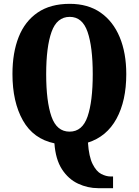

<svg xmlns="http://www.w3.org/2000/svg" viewBox="-20 -745 724 1002"><path d="M492 237Q438 237 387.5 213.5Q337 190 303.5 138.5Q270 87 264 3Q154 -20 99.5 -116.5Q45 -213 45 -359Q45 -470 77.5 -552Q110 -634 176.5 -679.5Q243 -725 344 -725Q439 -725 504.5 -679.5Q570 -634 604.5 -551.5Q639 -469 639 -358Q639 -219 588 -125.5Q537 -32 439 -1Q444 73 463.5 111.5Q483 150 508.5 163Q534 176 557 176H570V237ZM343 -58Q410 -58 437 -137Q464 -216 464 -358Q464 -500 437 -578.5Q410 -657 344 -657Q277 -657 249 -578.5Q221 -500 221 -358Q221 -216 248.5 -137Q276 -58 343 -58Z"/></svg>

Font: Noto Serif Armenian ExtraCondensed Black
Style: Regular
Weight: 900
Width: 2
Designer: Monotype Design Team
Foundry: Monotype Imaging Inc.
Version: Version 2.008; ttfautohint (v1.8.4.7-5d5b)